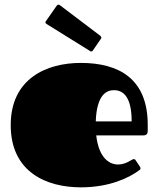

<svg xmlns="http://www.w3.org/2000/svg" viewBox="-20 -787 680 824"><path d="M487 -81C449 -81 404 -109 393 -206H595C609 -206 614 -213 614 -225V-252C614 -449 490 -517 327 -517C180 -517 26 -450 26 -250C26 -48 180 17 327 17C452 17 535 -25 577 -56C580 -58 583 -60 583 -64C583 -66 583 -68 581 -71L563 -98C560 -103 559 -104 553 -104C546 -104 522 -81 487 -81ZM391 -266C395 -383 439 -400 469 -400C510 -400 545 -370 545 -266ZM365 -569C367 -567 369 -566 371 -566C374 -566 377 -567 379 -571L412 -619C414 -621 415 -624 415 -625C415 -628 413 -630 411 -633L238 -764C235 -766 233 -767 231 -767C228 -767 226 -765 223 -762L179 -699C176 -696 175 -693 175 -691C175 -688 177 -686 180 -684Z"/></svg>

Font: Fascinate
Style: Regular
Weight: 900
Designer: Astigmatic (AOETI)
Foundry: Astigmatic (AOETI)
Version: Version 1.000